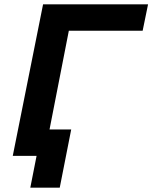

<svg xmlns="http://www.w3.org/2000/svg" viewBox="-20 -720 704 887"><path d="M179 -700H664L639 -578H298L185 0H39ZM120 147 149 0H39L65 -122H309L256 147Z"/></svg>

Font: Argentum Sans Medium
Style: Italic
Weight: 500
Italic angle: -11°
Designer: Julieta Ulanovsky (font), Cristiano Sobral (main changes and remaster)
Foundry: Julieta Ulanovsky (font), Cristiano Sobral (main changes and remaster)
Version: Version 2.007;June 15, 2022;FontCreator 14.0.0.2814 64-bit; 